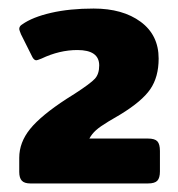

<svg xmlns="http://www.w3.org/2000/svg" viewBox="-20 -715 417 449"><path d="M25 -313V-346Q25 -382 50.5 -413.5Q76 -445 136 -484L155 -496Q192 -520 202 -531Q212 -542 212 -562Q212 -598 161 -598Q119 -598 77 -578Q67 -574 65 -574Q60 -574 56 -581L29 -635Q25 -645 25 -647Q25 -654 32 -658Q56 -675 99.5 -685Q143 -695 199 -695Q267 -695 309 -664Q351 -633 351 -578Q351 -535 331.5 -506.5Q312 -478 261 -447Q252 -442 233 -430.5Q214 -419 204.5 -410.5Q195 -402 189 -391H326Q342 -391 348 -384.5Q354 -378 354 -362V-314Q354 -299 348 -292.5Q342 -286 326 -286H51Q37 -286 31 -292.5Q25 -299 25 -313Z"/></svg>

Font: Mitr SemiBold
Style: Regular
Weight: 600
Designer: Thanarat Vachiruckul
Foundry: Cadson Demak
Version: Version 1.002